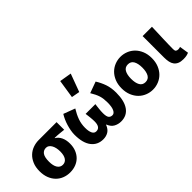

<svg xmlns="http://www.w3.org/2000/svg" viewBox="4 -1468 2155 2155"><g transform="rotate(-45 1081.5 -390.5)"><path d="M271 12Q223 12 180 -4.5Q137 -21 105 -53.5Q73 -86 54.5 -133Q36 -180 36 -242Q36 -306 56.5 -354Q77 -402 110.5 -433.5Q144 -465 187.5 -480.5Q231 -496 278 -496H561V-375Q541 -377 523.5 -379Q506 -381 489.5 -382.5Q473 -384 456.5 -385Q440 -386 421 -386V-382Q458 -361 478 -318.5Q498 -276 498 -219Q498 -165 481 -122.5Q464 -80 434 -50Q404 -20 362.5 -4Q321 12 271 12ZM273 -107Q313 -107 335.5 -140Q358 -173 358 -234Q358 -263 352.5 -289Q347 -315 336 -334.5Q325 -354 309.5 -365.5Q294 -377 273 -377Q233 -377 210 -345.5Q187 -314 187 -242Q187 -177 210 -142Q233 -107 273 -107Z M797 12Q707 12 655 -55.5Q603 -123 603 -253Q603 -284 609 -317.5Q615 -351 625 -384.5Q635 -418 649 -449.5Q663 -481 680 -508L818 -456Q781 -396 761.5 -341Q742 -286 742 -224Q742 -171 757 -139Q772 -107 804 -107Q869 -107 869 -200Q869 -217 868 -231.5Q867 -246 865.5 -261Q864 -276 862 -292.5Q860 -309 857 -331H1012Q1009 -309 1007 -292.5Q1005 -276 1003.5 -261Q1002 -246 1001 -231.5Q1000 -217 1000 -200Q1000 -147 1015 -127Q1030 -107 1060 -107Q1088 -107 1105 -142.5Q1122 -178 1122 -247Q1122 -277 1119 -303Q1116 -329 1108.5 -353.5Q1101 -378 1088.5 -403.5Q1076 -429 1058 -459L1193 -508Q1227 -454 1248 -394Q1269 -334 1269 -256Q1269 -127 1220.5 -57.5Q1172 12 1080 12Q1035 12 996 -9Q957 -30 937 -82H933Q913 -30 877.5 -9Q842 12 797 12ZM882 -573 916 -793 1059 -769 980 -555Z M1585 12Q1538 12 1494.5 -5.5Q1451 -23 1418 -56Q1385 -89 1365 -137.5Q1345 -186 1345 -248Q1345 -310 1365 -358.5Q1385 -407 1418 -440Q1451 -473 1494.5 -490.5Q1538 -508 1585 -508Q1633 -508 1676.5 -490.5Q1720 -473 1753 -440Q1786 -407 1806 -358.5Q1826 -310 1826 -248Q1826 -186 1806 -137.5Q1786 -89 1753 -56Q1720 -23 1676.5 -5.5Q1633 12 1585 12ZM1585 -107Q1632 -107 1653.5 -145Q1675 -183 1675 -248Q1675 -313 1653.5 -351Q1632 -389 1585 -389Q1539 -389 1517.5 -351Q1496 -313 1496 -248Q1496 -183 1517.5 -145Q1539 -107 1585 -107Z M2068 12Q2027 12 1999.5 0Q1972 -12 1956 -33.5Q1940 -55 1933.5 -86Q1927 -117 1927 -155V-496H2075Q2074 -452 2072 -404.5Q2070 -357 2068.5 -310.5Q2067 -264 2066 -222Q2065 -180 2065 -149Q2065 -125 2075.5 -116Q2086 -107 2106 -107Q2112 -107 2121 -108.5Q2130 -110 2138 -113L2155 -4Q2139 3 2119.5 7.5Q2100 12 2068 12Z"/></g></svg>

Font: TT Toshiba Sans
Style: Bold
Weight: 700
Designer: Paul D. Hunt
Foundry: Toshiba Corporation
Version: Version 2.020;PS 2.000;hotconv 1.0.86;makeotf.lib2.5.63406